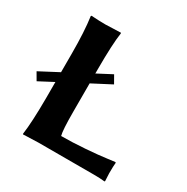

<svg xmlns="http://www.w3.org/2000/svg" viewBox="-151 -779 889 912"><g transform="rotate(30 294.0 -322.5)"><path d="M326.2 -460.9 350.1 -418.9 247.1 -365.2V-210Q247.1 -107.9 254.9 -81.1Q314.9 -81.1 386.5 -86.4Q458 -91.8 499.5 -97.7L541 -103L543 -99.1Q541 -83 541 -42Q541 -27.8 543 0L541 2.9Q517.1 0 481 0H176.8L94.2 2.9L92.8 0Q102.5 -67.9 103 -200.2V-289.6L23.9 -248L0 -289.1L103 -343.3V-444.8Q103 -566.9 91.8 -645L94.2 -647.9Q139.2 -645 172.9 -645L255.9 -647.9L256.8 -645Q247.1 -579.1 247.1 -444.8V-419.4Z"/></g></svg>

Font: Linux Biolinum O
Style: Bold
Weight: 700
Designer: Philipp H. Poll
Foundry: Philipp H. Poll
Version: Version 1.3.2